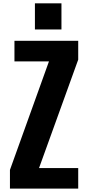

<svg xmlns="http://www.w3.org/2000/svg" viewBox="-20 -1121 527 1141"><path d="M39.1 0V-111.3L271 -756.3H65.9V-878.4H444.8V-766.6L211.9 -122.1H444.8V0ZM187.5 -945.8V-1101.1H345.2V-945.8Z"/></svg>

Font: Oswald-Bold
Style: Bold
Weight: 700
Designer: vernon adams
Foundry: vernon adams
Version: Version 2.002; ttfautohint (v0.92.18-e454-dirty) -l 8 -r 50 